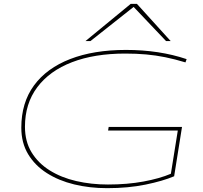

<svg xmlns="http://www.w3.org/2000/svg" viewBox="-20 -970 1057 1000"><path d="M538 10Q447 10 366.5 -9.5Q286 -29 224 -68.5Q162 -108 126.5 -167Q91 -226 91 -305Q91 -435 157 -525Q223 -615 345.5 -662.5Q468 -710 636 -710Q810 -710 952 -662L946 -645Q890 -662 840.5 -672Q791 -682 741 -686.5Q691 -691 632 -691Q472 -691 355 -646Q238 -601 174 -515.5Q110 -430 110 -310Q110 -233 144.5 -176.5Q179 -120 239 -82.5Q299 -45 377 -27Q455 -9 542 -9Q643 -9 727 -24.5Q811 -40 870 -65L906 -290H543L546 -309H928L887 -52Q828 -27 738 -8.5Q648 10 538 10ZM425 -756 661 -950H693L869 -756H845L676 -934L451 -756Z"/></svg>

Font: Georama Extra Expanded Thin
Style: Italic
Weight: 100
Width: 8
Italic angle: -9°
Designer: Jean-Baptiste Levee
Foundry: Production Type
Version: Version 1.000